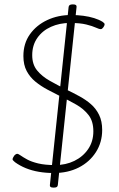

<svg xmlns="http://www.w3.org/2000/svg" viewBox="-20 -779 540 870"><path d="M221 71Q205 71 206 60L291 -748Q292 -754 296.5 -756.5Q301 -759 308 -759H312Q328 -759 327 -748L242 60Q241 66 237 68.5Q233 71 225 71ZM224 5Q188 5 156 -0.5Q124 -6 97 -17Q70 -28 48 -44Q44 -48 40.5 -51Q37 -54 37 -57Q37 -60 39 -64.5Q41 -69 44 -73Q47 -77 51 -79.5Q55 -82 58 -82Q63 -82 73.5 -74.5Q84 -67 103 -56.5Q122 -46 153 -38.5Q184 -31 230 -31Q278 -31 317 -50Q356 -69 379.5 -103.5Q403 -138 403 -184Q403 -230 381 -258Q359 -286 325.5 -305Q292 -324 255 -342Q225 -357 195 -373Q165 -389 140.5 -409Q116 -429 101 -457Q86 -485 86 -525Q86 -582 115.5 -623.5Q145 -665 194 -688Q243 -711 302 -711Q331 -711 357.5 -707.5Q384 -704 406.5 -697Q429 -690 445 -680Q450 -676 452 -674Q454 -672 454 -668Q454 -666 452.5 -662.5Q451 -659 448.5 -655.5Q446 -652 443 -649.5Q440 -647 437 -647Q429 -647 414 -654Q399 -661 371 -668Q343 -675 297 -675Q250 -675 211 -657.5Q172 -640 149 -607Q126 -574 126 -529Q126 -487 148 -460Q170 -433 205.5 -413Q241 -393 283 -372Q312 -358 340.5 -342.5Q369 -327 392 -307Q415 -287 429 -258.5Q443 -230 443 -190Q443 -134 414.5 -89.5Q386 -45 337 -20Q288 5 224 5Z"/></svg>

Font: Asap Thin
Style: Italic
Weight: 250
Italic angle: -6°
Designer: Pablo Cosgaya
Foundry: Omnibus-Type
Version: Version 3.001